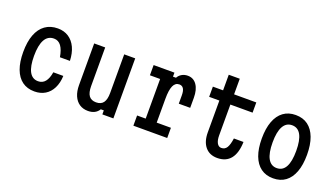

<svg xmlns="http://www.w3.org/2000/svg" viewBox="-67 -1271 3134 1803"><g transform="rotate(20 1500.0 -370.0)"><path d="M315 16Q243 16 193 -20.5Q143 -57 117 -127Q91 -197 91 -297Q91 -399 118 -470Q145 -541 197 -578.5Q249 -616 323 -616Q385 -616 431 -586Q477 -556 503 -500.5Q529 -445 532 -368H432Q420 -440 392.5 -477Q365 -514 321 -514Q260 -514 229.5 -459Q199 -404 199 -297Q199 -193 228 -139.5Q257 -86 315 -86Q359 -86 385.5 -118.5Q412 -151 422 -214H522Q519 -143 493 -91Q467 -39 421.5 -11.5Q376 16 315 16Z M1100 -600V0H990V-40H960Q943 -12 915.5 2Q888 16 850 16Q801 16 765 -8Q729 -32 709.5 -77Q690 -122 690 -184V-600H800V-214Q800 -149 823 -117.5Q846 -86 895 -86Q944 -86 967 -117.5Q990 -149 990 -214V-600Z M1284 -600H1492V-560H1522Q1536 -586 1562 -601Q1588 -616 1621 -616Q1678 -616 1711 -569Q1744 -522 1744 -440V-340H1630V-424Q1630 -512 1574 -512Q1534 -512 1515 -470Q1496 -428 1496 -340V-102H1638V0H1300V-102H1386V-498H1284Z M2088 -756V-600H2310V-498H2088V-190Q2088 -141 2103.5 -113.5Q2119 -86 2146 -86Q2182 -86 2200.5 -115.5Q2219 -145 2228 -210H2324Q2321 -98 2275 -41Q2229 16 2142 16Q2065 16 2021.5 -36Q1978 -88 1978 -180V-498H1876V-600H1978V-756Z M2700 16Q2628 16 2577.5 -21Q2527 -58 2500.5 -128.5Q2474 -199 2474 -300Q2474 -401 2500.5 -471.5Q2527 -542 2577.5 -579Q2628 -616 2700 -616Q2773 -616 2823 -579Q2873 -542 2899.5 -471.5Q2926 -401 2926 -300Q2926 -199 2899.5 -128.5Q2873 -58 2823 -21Q2773 16 2700 16ZM2700 -86Q2759 -86 2788.5 -140Q2818 -194 2818 -300Q2818 -406 2788.5 -460Q2759 -514 2700 -514Q2642 -514 2612 -460Q2582 -406 2582 -300Q2582 -194 2612 -140Q2642 -86 2700 -86Z"/></g></svg>

Font: Martian Mono Condensed
Style: Regular
Weight: 400
Width: 3
Designer: Roman Shamin
Foundry: Evil Martians
Version: Version 1.000